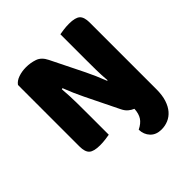

<svg xmlns="http://www.w3.org/2000/svg" viewBox="-216 -766 1111 1111"><g transform="rotate(-45 339.5 -211.0)"><path d="M376 102Q411 85 426.5 61Q442 37 444 -1Q427 -8 412 -20.5Q397 -33 386 -56L287 -258Q272 -289 260 -316.5Q248 -344 234 -380L227 -378Q232 -315 232.5 -261.5Q233 -208 233 -159V0Q222 2 200 5Q178 8 155 8Q104 8 84.5 -9.5Q65 -27 65 -72V-575Q79 -595 108 -605Q137 -615 170 -615Q207 -615 240.5 -603.5Q274 -592 294 -551L394 -349Q409 -318 421 -290.5Q433 -263 447 -227L451 -228Q447 -276 446.5 -318.5Q446 -361 446 -400V-609Q457 -611 479 -614Q501 -617 524 -617Q575 -617 594.5 -599.5Q614 -582 614 -537V9Q614 58 602.5 93Q591 128 571.5 150.5Q552 173 526 184Q500 195 471 195Q427 195 402 168.5Q377 142 376 102Z"/></g></svg>

Font: Baloo Bhaina 2 ExtraBold
Style: Regular
Weight: 800
Designer: Yesha Goshar, Manish Minz, Shuchita Grover and Ek Type
Foundry: Ek Type
Version: Version 1.640;hotconv 1.0.111;makeotfexe 2.5.65597; ttfautoh